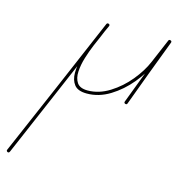

<svg xmlns="http://www.w3.org/2000/svg" viewBox="-198 -350 673 725"><g transform="rotate(15 139.0 13.0)"><path d="M-108 289Q-48 150 12 11Q72 -128 131 -267Q134 -272 139 -270Q145 -268 142 -262Q83 -123 23 16Q-37 155 -96 293Q-99 299 -104 297Q-110 294 -108 289ZM139 -270Q145 -268 143 -262Q137 -250 132 -238Q127 -226 122 -214Q116 -201 105.5 -176Q95 -151 86 -122Q77 -93 75.5 -66.5Q74 -40 85.5 -23Q97 -6 127 -6Q171 -6 212.5 -32Q254 -58 285.5 -96.5Q317 -135 333 -173Q343 -197 353 -220Q363 -243 373 -267Q376 -272 381 -270Q387 -268 385 -262Q360 -196 335 -130Q310 -64 286 2Q284 8 278 6Q272 4 274 -2Q299 -68 324 -134Q349 -200 373 -267Q375 -272 381 -270Q387 -268 385 -262Q375 -239 365 -215.5Q355 -192 345 -169Q327 -128 293.5 -87.5Q260 -47 217 -20.5Q174 6 127 6Q92 6 78 -12Q64 -30 64 -58Q64 -86 73 -117Q82 -148 93 -175.5Q104 -203 110 -218Q116 -231 121 -243Q126 -255 131 -267Q134 -272 139 -270Z"/></g></svg>

Font: FRB American Cursive Guidelines Thin
Style: Italic
Weight: 100
Italic angle: -25°
Version: Version 2.0;Modular Font Editor K font №1